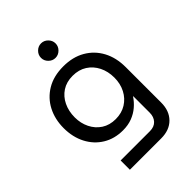

<svg xmlns="http://www.w3.org/2000/svg" viewBox="-259 -835 1158 1158"><g transform="rotate(-45 320.0 -256.0)"><path d="M150 203V124H400Q437 124 457.5 102Q478 80 478 44V-96H476Q457 -67 430 -44Q403 -21 368 -7.5Q333 6 289 6Q217 6 162 -27.5Q107 -61 76 -120.5Q45 -180 45 -257Q45 -332 76 -392Q107 -452 165.5 -487Q224 -522 307 -522Q387 -522 446 -488Q505 -454 537.5 -393.5Q570 -333 570 -252V50Q570 120 529 161.5Q488 203 417 203ZM306 -73Q357 -73 395.5 -97Q434 -121 455.5 -162.5Q477 -204 477 -256Q477 -309 456 -351Q435 -393 397 -417.5Q359 -442 306 -442Q254 -442 216.5 -417.5Q179 -393 158.5 -350.5Q138 -308 138 -255Q138 -205 158.5 -163.5Q179 -122 216.5 -97.5Q254 -73 306 -73ZM310 -591Q285 -591 266.5 -609.5Q248 -628 248 -653Q248 -678 266.5 -696.5Q285 -715 310 -715Q335 -715 353.5 -696.5Q372 -678 372 -653Q372 -628 353.5 -609.5Q335 -591 310 -591Z"/></g></svg>

Font: MuseoModerno Thin
Style: Regular
Weight: 400
Version: Version 1.003